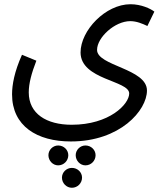

<svg xmlns="http://www.w3.org/2000/svg" viewBox="-20 -616 760 908"><path d="M37 -170C37 -20 155 53 315 53C548 53 675 -94 675 -188C675 -292 439 -304 439 -380C439 -439 523 -516 596 -516C626 -516 654 -504 677 -493L710 -561C692 -575 648 -596 597 -596C479 -596 361 -472 361 -368C361 -238 591 -236 591 -174C591 -123 497 -26 319 -26C200 -26 116 -78 116 -179C116 -221 129 -270 152 -329L84 -357C48 -277 37 -215 37 -170ZM384 72C359 72 338 93 338 118C338 144 359 166 384 166C411 166 432 144 432 118C432 93 411 72 384 72ZM255 72C230 72 209 93 209 118C209 144 230 166 255 166C282 166 303 144 303 118C303 93 282 72 255 72ZM320 178C294 178 273 199 273 224C273 250 294 272 320 272C347 272 368 250 368 224C368 199 347 178 320 178Z"/></svg>

Font: Noto Sans Arabic UI SmCn
Style: Regular
Weight: 400
Width: 4
Designer: Monotype Design Team, Nadine Chahine and Nizar Qandah
Foundry: Monotype Imaging Inc.
Version: Version 2.010